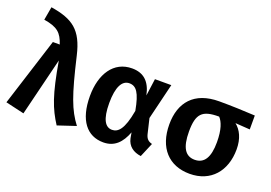

<svg xmlns="http://www.w3.org/2000/svg" viewBox="-113 -1134 2071 1467"><g transform="rotate(20 922.5 -400.5)"><path d="M87 -818 68 -710C179 -692 215 -659 244 -572H188L12 -18L163 17L279 -455C324 -192 362 -93 433 17L580 -32C503 -134 465 -237 395 -537C350 -731 268 -789 87 -818Z M827 -590C678 -590 595 -461 595 -282C595 -84 679 17 811 17C902 17 955 -39 989 -129L997 -84C1010 -23 1055 9 1117 17L1166 -99C1134 -107 1118 -123 1109 -157L1080 -279L1151 -572H1018L999 -433C977 -539 921 -590 827 -590ZM846 -476C902 -476 934 -434 960 -293C932 -133 889 -96 841 -96C787 -96 752 -148 752 -282C752 -414 788 -476 846 -476Z M1830 -572C1741 -577 1636 -581 1538 -581C1334 -581 1239 -463 1239 -286C1239 -96 1343 17 1513 17C1685 17 1788 -105 1788 -281C1788 -370 1757 -430 1711 -467L1830 -459ZM1513 -97C1438 -97 1399 -154 1399 -286C1399 -431 1441 -471 1574 -471H1577C1605 -441 1628 -384 1628 -281C1628 -156 1589 -97 1513 -97Z"/></g></svg>

Font: Glow Sans TC Normal
Style: Bold
Weight: 700
Designer: Ryoko NISHIZUKA (kana, bopomofo & ideographs); Paul D. Hunt (Latin, Greek & Cyrillic); Sandoll Communications, Soo-young
Version: Version 0.93